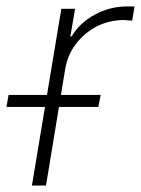

<svg xmlns="http://www.w3.org/2000/svg" viewBox="-62 -573 436 593"><path d="M36.6 0 127.4 -545.9H169.9L155.3 -460.4H159.2Q183.6 -502 230.5 -527.6Q277.3 -553.2 331.1 -553.2Q337.4 -553.2 342.8 -553.2Q348.1 -553.2 353.5 -552.7L346.2 -509.3Q341.8 -509.3 335.9 -510Q330.1 -510.7 321.3 -511.2Q275.9 -511.2 237.3 -491.5Q198.7 -471.7 172.6 -437.5Q146.5 -403.3 139.2 -358.9L80.1 0ZM-42 -242.7 -35.6 -279.8H249L241.7 -242.7Z"/></svg>

Font: Inter Tight ExtraLight
Style: Italic
Weight: 250
Italic angle: -9.39999°
Designer: Rasmus Andersson
Foundry: rsms
Version: Version 3.004